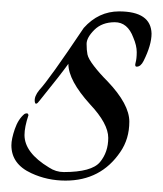

<svg xmlns="http://www.w3.org/2000/svg" viewBox="-20 -301 286 337"><path d="M220 -184Q216 -184 218 -191Q220 -198 220 -209.5Q220 -221 214 -235Q204 -262 181.5 -262Q159 -262 145.5 -248.5Q132 -235 132 -224Q132 -213 133.5 -205.5Q135 -198 145 -185Q155 -172 169 -158Q207 -118 207 -87.5Q207 -57 191 -34Q157 16 95 16Q63 16 35 3Q0 -13 0 -46Q0 -57 6 -74.5Q12 -92 23 -101Q29 -104 30 -99Q23 -78 23 -64Q23 -33 66 -7Q78 1 92 1Q141 1 155.5 -16.5Q170 -34 170 -59Q170 -84 138 -118Q100 -160 100 -189Q88 -172 50 -125Q42 -114 41 -123Q40 -132 49 -143Q66 -161 127 -252Q153 -281 189 -281Q245 -281 246 -242Q246 -222 232 -194Q227 -184 220 -184Z"/></svg>

Font: Italianno
Style: Regular
Weight: 400
Designer: Robert E. Leuschke
Foundry: Robert E. Leuschke
Version: Version 1.003